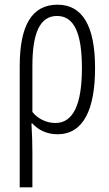

<svg xmlns="http://www.w3.org/2000/svg" viewBox="-20 -562 466 818"><path d="M385 -272C385 -454 330 -542 225 -542C113 -542 64 -449 64 -280V236H118V90C118 54 117 13 114 -36H118C143 -8 180 10 225 10C335 10 385 -95 385 -272ZM223 -494C297 -494 329 -418 329 -272C329 -117 292 -38 216 -38C177 -38 140 -57 118 -85V-281C118 -419 149 -494 223 -494Z"/></svg>

Font: Noto Sans Display Condensed Light
Style: Regular
Weight: 300
Width: 3
Designer: Monotype Design Team
Foundry: Monotype Imaging Inc.
Version: Version 1.900